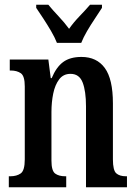

<svg xmlns="http://www.w3.org/2000/svg" viewBox="-20 -786 574 806"><path d="M17 0V-46H23Q50 -46 67 -58Q84 -70 84 -117V-423Q84 -467 67.5 -478.5Q51 -490 25 -490H21V-536H183L193 -458H197Q216 -504 245 -525.5Q274 -547 322 -547Q386 -547 420 -500.5Q454 -454 454 -352V-117Q454 -71 468 -58.5Q482 -46 509 -46H513V0H341V-340Q341 -403 327 -439.5Q313 -476 276 -476Q246 -476 228.5 -453Q211 -430 203.5 -393.5Q196 -357 196 -316V-112Q196 -69 211.5 -57.5Q227 -46 254 -46H258V0ZM219 -606Q210 -629 194.5 -655.5Q179 -682 162 -708Q145 -734 132 -753V-766H183Q201 -744 226 -717.5Q251 -691 270 -665Q288 -691 313.5 -717.5Q339 -744 358 -766H408V-753Q396 -734 378.5 -708Q361 -682 345.5 -655.5Q330 -629 321 -606Z"/></svg>

Font: Noto Serif Bengali ExtraCondensed SemiBold
Style: Regular
Weight: 600
Width: 2
Designer: Juan Bruce, Universal Thirst, Indian Type Foundry and the Monotype Design Team.
Foundry: Monotype Imaging Inc.
Version: Version 2.003; ttfautohint (v1.8.4.7-5d5b)